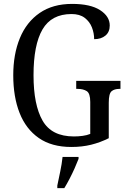

<svg xmlns="http://www.w3.org/2000/svg" viewBox="-20 -744 657 985"><path d="M346 10Q245 10 179 -36Q113 -82 80.5 -164.5Q48 -247 48 -358Q48 -466 82 -548.5Q116 -631 183.5 -677.5Q251 -724 350 -724Q444 -724 493.5 -692Q543 -660 543 -613Q543 -580 521 -561.5Q499 -543 463 -543Q463 -574 451.5 -603.5Q440 -633 414.5 -652.5Q389 -672 347 -672Q244 -672 198 -593Q152 -514 152 -358Q152 -206 198.5 -125Q245 -44 359 -44Q382 -44 404 -47Q426 -50 443 -57V-221Q443 -265 425 -276.5Q407 -288 378 -288H371V-329H598V-288H592Q567 -288 552.5 -276Q538 -264 538 -217V-35Q494 -13 447.5 -1.5Q401 10 346 10ZM274 208Q281 174 289 136Q297 98 301 61H383V71Q375 92 363 119Q351 146 337 173Q323 200 310 221H274Z"/></svg>

Font: Noto Serif Armenian Condensed
Style: Regular
Weight: 400
Width: 3
Designer: Monotype Design Team
Foundry: Monotype Imaging Inc.
Version: Version 2.008; ttfautohint (v1.8.4.7-5d5b)